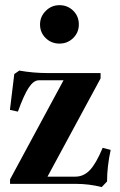

<svg xmlns="http://www.w3.org/2000/svg" viewBox="-20 -722 472 754"><path d="M137.2 -626Q137.2 -656.7 159.7 -679.2Q182.1 -701.7 213.4 -701.7Q245.6 -701.7 267.6 -679.9Q289.6 -658.2 289.6 -626Q289.6 -594.2 267.3 -572.5Q245.1 -550.8 213.4 -550.8Q181.6 -550.8 159.4 -572.5Q137.2 -594.2 137.2 -626ZM379.4 12.7Q330.1 0 277.3 0H19.5V-17.6L229.5 -406.7H132.3Q111.8 -406.7 92.3 -377Q73.7 -348.6 50.3 -283.7L19 -290.5L36.1 -431.2L55.7 -444.8Q110.8 -435.1 166.5 -435.1H375V-414.1L166.5 -28.3H275.9Q308.1 -28.3 332.5 -53.5Q356.9 -78.6 383.3 -141.6L414.6 -133.3Q400.4 -67.4 400.4 -9.3Z"/></svg>

Font: Elstob
Style: Bold
Weight: 700
Designer: Peter S. Baker
Version: Version 1.015